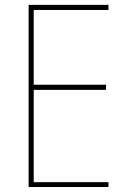

<svg xmlns="http://www.w3.org/2000/svg" viewBox="-20 -750 540 770"><path d="M115.2 -410.2H405.3V-389.6H115.2V-19.5H415V0H94.7V-730.5H415V-710H115.2Z"/></svg>

Font: Mgen+ 1m thin
Style: Regular
Weight: 100
Designer: [Source Han Sans]
Ryoko NISHIZUKA  (kana & ideographs); Paul D. Hunt (Latin, Greek & Cyrillic); Wenlong ZHANG  (bopomofo
Version: Version 1.059.20150602